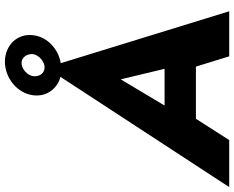

<svg xmlns="http://www.w3.org/2000/svg" viewBox="-138 -850 956 784"><g transform="rotate(-90 340.0 -458.0)"><path d="M343 -801C336 -747 368 -703 418 -689L-32 0H160L247 -136H460L502 0H686L474 -688C531 -697 581 -742 588 -799C597 -865 548 -915 481 -916C414 -916 352 -867 343 -801ZM421 -800C424 -825 452 -849 476 -848C499 -847 513 -825 511 -801C507 -776 478 -752 455 -754C432 -755 418 -776 421 -800ZM408 -443 451 -264H301Z"/></g></svg>

Font: Jost*
Style: Bold Italic
Weight: 700
Italic angle: -10°
Version: Version 3.7